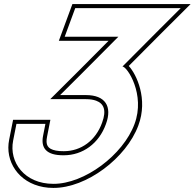

<svg xmlns="http://www.w3.org/2000/svg" viewBox="-20 -850 954 941"><path d="M367.1 -670H297.1L348.7 -810H418.7H738.7H808.7H865.7L758.3 -703L580.2 -524C603.2 -524 693.7 -387 639.2 -242C583.6 -91 393.8 52 241.2 51C100.2 51 23.3 -55 44.4 -161L60.6 -243H202.6L191.2 -185C179.1 -125 206.5 -88 292.8 -89C385.8 -89 465.2 -147 499.2 -242C531.3 -329 495.6 -384 401.6 -384H331.6H274.6L382.1 -491L560.1 -670ZM268.4 -650H512L368 -505.2L226.2 -364H401.6C421.7 -364 438.1 -361.2 450.8 -356.6C488.6 -342.7 503.2 -310.4 480.4 -248.8C448.9 -160.7 377 -109 292.7 -109C277.2 -108.8 264.6 -109.9 254 -112C212.2 -120.3 202.5 -140 210.8 -181.1L226.9 -263H44.2L24.8 -164.9C22.2 -152.3 21 -139.6 20.9 -127C20.5 -21.9 105.6 71 241.1 71C404.2 72.1 599.4 -76.2 658 -235C706.8 -364.9 648.7 -486.2 611.1 -526.7L772.4 -688.8L914.1 -830H334.8Z"/></svg>

Font: Nordica Plus
Style: NordicaClassicRgOblOl
Weight: 500
Version: Version 1.01